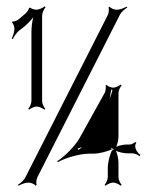

<svg xmlns="http://www.w3.org/2000/svg" viewBox="-20 -581 485 611"><path d="M227 -108C231 -110 236 -111 241 -113C237 -109 233 -106 229 -104ZM162 -68 164 -65C185 -77 231 -92 265 -92H277C294 -92 320 -98 336 -106C335 -107 334 -109 333 -111L339 -108L342 -105L339 -102L337 -104C329 -88 323 -63 323 -46V-17C323 -9 317 3 313 7L316 10C320 6 332 0 340 0C348 0 360 6 364 10L367 7C363 3 357 -9 357 -17V-63C357 -74 354 -90 349 -101C360 -96 376 -93 387 -93H401C409 -93 420 -88 424 -84L427 -88C419 -93 403 -112 414 -127L410 -129C408 -126 398 -121 392 -121H382C373 -121 359 -118 350 -114C354 -123 357 -137 357 -146V-285C357 -293 363 -305 367 -309L364 -312C360 -308 348 -302 340 -302C334 -302 321 -307 319 -311L316 -309C318 -305 316 -292 314 -287L234 -143C218 -114 183 -81 162 -68ZM37 7 39 10C46 6 60 0 71 0C78 0 91 5 93 10L97 7C94 3 96 -11 99 -17L361 -533C366 -543 378 -553 385 -557L383 -560C376 -556 362 -550 351 -550C344 -550 331 -555 329 -560L325 -557C328 -553 326 -539 323 -533L61 -17C56 -7 44 3 37 7ZM17 -458 21 -457C24 -464 32 -476 40 -483L53 -493C64 -501 77 -515 86 -526C82 -512 80 -493 80 -479V-259C80 -251 74 -239 70 -235L73 -232C77 -236 89 -242 97 -242C105 -242 117 -236 121 -232L124 -235C120 -239 114 -251 114 -259V-531C114 -540 120 -553 125 -558L122 -561C117 -556 104 -550 95 -550C91 -550 77 -554 76 -557L72 -555C73 -552 65 -541 61 -538L40 -520C36 -516 23 -511 20 -513L18 -509C22 -508 26 -495 26 -490C26 -479 21 -466 17 -458ZM329 -267C331 -278 332 -288 334 -296L338 -295C336 -287 333 -277 329 -267ZM336 -106C336 -105 337 -105 337 -104C338 -105 338 -107 339 -108C338 -107 337 -107 336 -106Z"/></svg>

Font: Armata Saber
Style: Rg
Weight: 400
Designer: Jasper
Foundry: Cannot Into Space Fonts
Version: Version 0.970